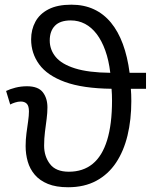

<svg xmlns="http://www.w3.org/2000/svg" viewBox="-20 -786 656 816"><path d="M283.2 -766.1Q336.9 -766.1 378.9 -746.6Q420.9 -727.1 451.7 -689.7Q482.4 -652.3 502.2 -598.6Q522 -544.9 530.8 -476.6H600.6V-408.7H536.1Q537.1 -397.9 537.6 -384.3Q538.1 -370.6 538.1 -356Q538.1 -277.3 522 -210.4Q505.9 -143.6 472.9 -94.2Q439.9 -44.9 389.2 -17.6Q338.4 9.8 269.5 9.8Q218.3 9.8 183.6 -4.4Q148.9 -18.6 127.9 -43.2Q106.9 -67.9 97.9 -99.4Q88.9 -130.9 88.9 -165Q88.9 -192.9 92.5 -220Q96.2 -247.1 99.6 -271.2Q103 -295.4 103 -312.5Q103 -335.9 93.8 -345.2Q84.5 -354.5 68.4 -354.5Q56.2 -354.5 43.7 -350.3Q31.2 -346.2 23.4 -341.8L5.9 -399.4Q22.9 -407.7 46.1 -413.6Q69.3 -419.4 94.7 -419.4Q142.1 -419.4 161.9 -394Q181.6 -368.7 181.6 -329.6Q181.6 -306.6 178.2 -280.5Q174.8 -254.4 171.1 -225.8Q167.5 -197.3 167.5 -167Q167.5 -121.6 192.4 -88.9Q217.3 -56.2 272.5 -56.2Q333 -56.2 373.8 -89.6Q414.6 -123 435.3 -190.4Q456.1 -257.8 456.1 -358.4Q456.1 -370.1 455.6 -384Q455.1 -397.9 454.1 -408.7Q331.1 -410.2 255.9 -437.7Q180.7 -465.3 146.5 -512.5Q112.3 -559.6 112.3 -618.7Q112.3 -660.2 130.4 -693.6Q148.4 -727.1 186.3 -746.6Q224.1 -766.1 283.2 -766.1ZM280.8 -699.2Q235.4 -699.2 213.4 -676.5Q191.4 -653.8 191.4 -613.8Q191.4 -574.7 216.8 -543.9Q242.2 -513.2 298.8 -495.4Q355.5 -477.5 448.7 -476.6Q442.4 -529.8 427.5 -571.3Q412.6 -612.8 390.9 -641.4Q369.1 -669.9 341.3 -684.6Q313.5 -699.2 280.8 -699.2Z"/></svg>

Font: Wonky
Style: Regular
Weight: 400
Designer: Monotype Design Team
Foundry: Monotype Imaging Inc.
Version: Version 3.000